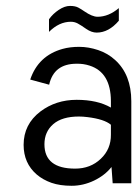

<svg xmlns="http://www.w3.org/2000/svg" viewBox="-20 -610 457 639"><path d="M234.9 -397.9Q159.2 -397.9 143.6 -328.1L80.6 -345.2Q107.4 -424.8 188.5 -447.3Q212.9 -454.1 243.7 -454.1Q274.4 -454.1 306.6 -443.4Q338.9 -432.6 363.3 -410.2Q417 -361.3 417 -272.9V0H355L351.1 -54.2Q329.1 -26.4 293 -9Q256.8 8.3 218.3 8.3Q179.7 8.3 151.4 -1.5Q122.6 -11.7 102.1 -29.3Q58.6 -66.9 58.6 -127.9Q58.6 -196.3 114.3 -238.8Q166 -277.8 235.1 -277.8Q304.2 -277.8 349.1 -252V-273.9Q348.6 -369.1 278.3 -391.6Q257.8 -398.4 234.9 -397.9ZM349.1 -162.1V-194.8Q327.1 -213.4 271.5 -220.2Q255.9 -222.2 242.7 -222.2Q186.5 -222.2 157.2 -196.8Q127.9 -171.4 127.9 -129.9Q127.9 -48.8 230 -48.8Q281.2 -48.8 315.4 -81.5Q349.6 -113.8 349.1 -162.1ZM304.7 -554.2Q341.3 -554.2 375.5 -583V-541Q341.8 -501.5 301.8 -501.5Q284.7 -501.5 266.8 -513.9Q249 -526.4 238.5 -532Q228 -537.6 215.8 -537.6Q176.8 -537.6 143.1 -503.9V-545.9Q155.8 -564 175.5 -577.1Q195.3 -590.3 212.9 -590.3Q230.5 -590.3 240.7 -584.7Q251 -579.1 260.7 -572.3Q287.1 -554.2 304.7 -554.2Z"/></svg>

Font: Meera
Style: Regular
Weight: 400
Designer: Hussain KH and Suresh P for Swathanthra Malayalam Computing (SMC)
Version: Version 7.0.0+20221109